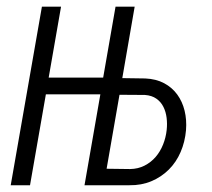

<svg xmlns="http://www.w3.org/2000/svg" viewBox="-20 -548 627 568"><path d="M124 -318.4H285.2L321.8 -528.3H378.4L341.8 -316.9L409.7 -315.9Q441.9 -314.5 465.6 -301.8Q489.3 -289.1 504.4 -268.3Q519.5 -247.6 526.1 -220.5Q532.7 -193.4 530.3 -163.1Q527.3 -128.4 514.4 -98.4Q501.5 -68.4 479.5 -46.4Q457.5 -24.4 428 -12Q398.4 0.5 362.8 0H230L276.9 -269H115.7L68.8 0H11.7L104 -528.3H160.6ZM333.5 -267.6 295.4 -48.8 364.7 -47.9Q388.7 -48.3 407.7 -58.1Q426.8 -67.9 440.4 -83.7Q454.1 -99.6 462.4 -120.4Q470.7 -141.1 473.1 -163.6Q475.1 -181.6 472.9 -199.5Q470.7 -217.3 463.4 -231.9Q456.1 -246.6 442.6 -256.1Q429.2 -265.6 408.7 -267.1Z"/></svg>

Font: Roboto Mono Light
Style: Italic
Weight: 300
Designer: Google
Version: Version 2.000985; 2015; ttfautohint (v1.3)